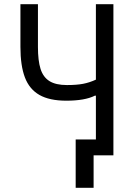

<svg xmlns="http://www.w3.org/2000/svg" viewBox="-20 -745 640 921"><path d="M343 -76H440V-286H435Q387 -262 298 -262Q217.5 -262 169.2 -289.5Q121 -317 99.5 -373.5Q78 -430 78 -520V-725H162V-520Q162 -454 174.5 -414.5Q187 -375 217.2 -356Q247.5 -337 301 -337Q347.5 -337 378.8 -343Q410 -349 440 -363V-725H524V0H429V156H343Z"/></svg>

Font: JuliaMono Light
Style: Regular
Weight: 300
Monospace: yes
Designer: cormullion
Foundry: corm
Version: Version 0.054; ttfautohint (v1.8.4)